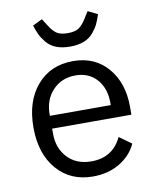

<svg xmlns="http://www.w3.org/2000/svg" viewBox="-85 -808 718 885"><g transform="rotate(-10 274.5 -365.5)"><path d="M127 -721 172 -743 193 -710Q209 -684 226.5 -671.5Q244 -659 279 -659Q314 -659 331.5 -671.5Q349 -684 365 -710L386 -743L431 -721Q422 -694 414 -677Q406 -660 389 -639Q372 -618 344.5 -607Q317 -596 279 -596Q241 -596 213.5 -607Q186 -618 169 -639Q152 -660 144 -677Q136 -694 127 -721ZM279 12Q174 12 110.5 -61.5Q47 -135 47 -258Q47 -381 110.5 -454.5Q174 -528 279 -528Q381 -528 441.5 -457.5Q502 -387 502 -276V-238H131V-214Q131 -146 172.5 -102Q214 -58 284 -58Q384 -58 426 -147L483 -106Q458 -52 404 -20Q350 12 279 12ZM131 -298H416V-309Q416 -377 378.5 -419Q341 -461 279 -461Q214 -461 172.5 -417Q131 -373 131 -305Z"/></g></svg>

Font: Anuphan
Style: Regular
Weight: 400
Designer: Mike Abbink, Paul van der Laan, Pieter van Rosmalen, Mint Tantisuwanna
Foundry: Bold Monday; Cadson Demak
Version: Version 3.002;hotconv 1.0.109;makeotfexe 2.5.65596